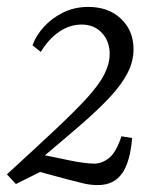

<svg xmlns="http://www.w3.org/2000/svg" viewBox="-29 -527 453 555"><path d="M17 5 -9 -23Q75 -100 132 -153.5Q189 -207 223.5 -245Q258 -283 273 -313Q288 -343 288 -371Q288 -408 265.5 -432Q243 -456 207 -456Q173 -456 142.5 -435.5Q112 -415 89 -377L65 -396Q75 -424 97.5 -449Q120 -474 153 -490.5Q186 -507 226 -507Q285 -507 321 -472.5Q357 -438 357 -385Q357 -350 340 -316.5Q323 -283 288.5 -246Q254 -209 202.5 -164.5Q151 -120 83 -63L101 -37ZM254 8Q230 8 207.5 2Q185 -4 168 -8L49 -40L82 -82L169 -64Q187 -60 208.5 -57Q230 -54 243 -54Q266 -54 286.5 -70.5Q307 -87 322 -133L353 -128Q347 -57 323 -24.5Q299 8 254 8Z"/></svg>

Font: Rasa Light
Style: Italic
Weight: 300
Italic angle: -7.10001°
Designer: Anna Giedrys (Yrsa+Rasa design), David Brezina (Yrsa art-direction, Rasa art-direction, design)
Foundry: Rosetta Type Foundry
Version: Version 2.004